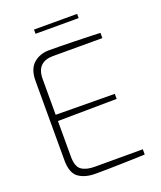

<svg xmlns="http://www.w3.org/2000/svg" viewBox="-157 -969 897 1071"><g transform="rotate(-20 291.0 -433.5)"><path d="M85 -128V-598Q85 -668 122 -700.5Q159 -733 214 -733Q282 -733 359 -731Q436 -729 464 -728L517 -726V-695H223Q177 -695 151.5 -670.5Q126 -646 126 -594V-382L476 -379V-349L126 -345V-134Q126 -74 154 -54.5Q182 -35 231 -35H517V-4L468 -2Q438 -1 360 1Q282 3 222 3Q161 3 123 -24Q85 -51 85 -128ZM175 -870H431V-845H175Z"/></g></svg>

Font: Exo ExtraLight
Style: Regular
Weight: 275
Designer: Natanael Gama
Foundry: Natanael Gama
Version: Version 1.500; ttfautohint (v1.6)